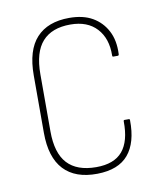

<svg xmlns="http://www.w3.org/2000/svg" viewBox="-63 -540 509 600"><g transform="rotate(-10 191.5 -239.5)"><path d="M199 8Q129 9 92.5 -30Q56 -69 56 -147V-329Q56 -409 92 -448Q128 -487 196 -487Q240 -487 269.5 -470Q299 -453 315 -422.5Q331 -392 329 -349Q329 -344 325 -344H311Q308 -344 308 -348Q309 -402 279.5 -434Q250 -466 196 -466Q137 -466 107 -432.5Q77 -399 77 -329V-148Q77 -79 107.5 -46Q138 -13 199 -13Q256 -13 282.5 -44.5Q309 -76 308 -139Q308 -143 311 -143H325Q328 -143 328 -139Q329 -68 297.5 -30.5Q266 7 199 8Z"/></g></svg>

Font: Sofia Sans Condensed Thin
Style: Regular
Weight: 250
Version: Version 4.100